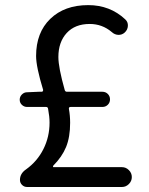

<svg xmlns="http://www.w3.org/2000/svg" viewBox="-20 -746 595 766"><path d="M193.4 -79.1H466.8Q482.4 -79.1 494.1 -67.4Q505.9 -55.7 505.9 -39.6Q505.9 -23.4 494.1 -11.7Q482.4 0 466.8 0H87.9Q76.2 0 67.9 -8.3Q59.6 -16.6 59.6 -28.3Q59.6 -53.7 84 -70.3Q128.9 -102.5 153.3 -151.4Q177.7 -200.2 177.7 -256.8Q177.7 -280.3 171.9 -311.5Q170.9 -319.3 164.1 -319.3H87.9Q76.2 -319.3 67.4 -327.6Q58.6 -335.9 58.6 -348.1Q58.6 -360.4 67.4 -369.1Q76.2 -377.9 87.9 -377.9L133.8 -379.9H146.5Q149.4 -379.9 150.9 -382.3Q152.3 -384.8 152.3 -386.7Q124 -479.5 124 -522.5Q124 -616.2 180.7 -670.9Q237.3 -725.6 332 -725.6Q418.9 -725.6 479.5 -668.9Q491.2 -658.2 490.2 -642.6Q489.3 -627 477.5 -616.2Q466.8 -606.4 452.1 -606.9Q437.5 -607.4 425.8 -618.2Q387.7 -650.4 337.9 -650.4Q279.3 -650.4 246.1 -614.3Q212.9 -578.1 212.9 -518.6Q212.9 -476.6 238.3 -386.7Q240.2 -379.9 247.1 -379.9H388.7Q401.4 -379.9 410.2 -371.1Q418.9 -362.3 418.9 -349.6Q418.9 -336.9 410.2 -328.1Q401.4 -319.3 388.7 -319.3H261.7Q253.9 -319.3 254.9 -311.5Q259.8 -285.2 259.8 -255.9Q259.8 -199.2 243.7 -159.7Q227.5 -120.1 192.4 -85Q191.4 -83 191.4 -81.1Q191.4 -79.1 193.4 -79.1Z"/></svg>

Font: Gen Jyuu Gothic P Regular
Style: Regular
Weight: 400
Designer: [Source Han Sans]
Ryoko NISHIZUKA  (kana & ideographs); Paul D. Hunt (Latin, Greek & Cyrillic); Wenlong ZHANG  (bopomofo
Version: Version 1.002.20150607